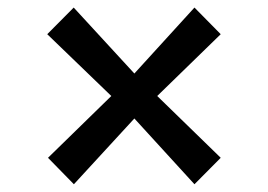

<svg xmlns="http://www.w3.org/2000/svg" viewBox="-20 -570 709 508"><path d="M274.5 -316 105 -479.5 175 -550 335.5 -375.5 494.5 -550 564 -479.5 396 -316 564 -152.5 494.5 -82.5 335.5 -256.5 175.5 -82.5 107 -152.5Z"/></svg>

Font: Merriweather 36pt
Style: Bold
Weight: 700
Designer: Eben Sorkin
Foundry: Eben Sorkin
Version: Version 2.100